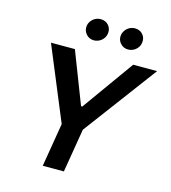

<svg xmlns="http://www.w3.org/2000/svg" viewBox="-133 -1048 1025 1154"><g transform="rotate(15 379.0 -470.5)"><path d="M246.1 -727.3 370.7 -405.5H378.6L609 -727.3H757.8L417.6 -271.3L372.5 0H241.1L286.2 -271.3L97.3 -727.3ZM278.8 -882.5Q280.9 -895.2 287.5 -905.9Q294 -916.5 303.6 -924.5Q313.2 -932.5 325.1 -937Q337 -941.4 349.8 -941.4Q381.4 -941.4 399.9 -919.7Q418.7 -897.7 413.4 -866.5Q411.2 -853.7 404.7 -843Q398.1 -832.4 388.5 -824.4Q378.9 -816.4 367 -812Q355.1 -807.5 342.3 -807.5Q312.5 -807.5 293.3 -829.9Q274.1 -852.3 278.8 -882.5ZM491.8 -882.5Q494.3 -894.9 500.9 -905.7Q507.5 -916.5 517 -924.5Q526.6 -932.5 538.4 -937Q550.1 -941.4 562.9 -941.4Q594.5 -941.4 612.9 -919.7Q631.7 -897.7 626.4 -866.5Q624.3 -853.7 617.7 -843Q611.2 -832.4 601.6 -824.4Q592 -816.4 580.1 -812Q568.2 -807.5 555.4 -807.5Q525.2 -807.5 506 -829.9Q486.9 -851.6 491.8 -882.5Z"/></g></svg>

Font: Inter P Semi Bold
Style: Italic
Weight: 600
Italic angle: 9.39999°
Designer: Rasmus Andersson
Foundry: rsms
Version: Version 3.018;git-588b23468